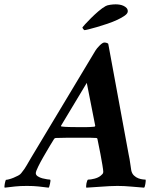

<svg xmlns="http://www.w3.org/2000/svg" viewBox="-83 -858 725 885"><path d="M317 -476 198 -278Q198 -277 198 -277Q200 -275 200 -275Q214 -273 237 -272.5Q260 -272 277 -272Q299 -272 314.5 -272Q330 -272 352 -274Q353 -274 355 -276Q355 -277 356 -278ZM357 -625Q363 -635 376.5 -648.5Q390 -662 398 -662Q404 -662 409.5 -660Q415 -658 416 -656L510 -146Q515 -123 517 -106.5Q519 -90 522 -73Q525 -58 534.5 -49Q544 -40 555 -36Q566 -32 575.5 -31Q585 -30 588 -30Q589 -27 588.5 -21.5Q588 -16 587 -10Q586 -4 584.5 1Q583 6 581 7Q553 5 521 2Q489 -1 458 -1Q442 -1 422.5 0Q403 1 383.5 2.5Q364 4 346 5Q328 6 315 7Q314 6 314 0Q314 -6 315.5 -13Q317 -20 319 -25Q321 -30 323 -30Q335 -30 352.5 -34.5Q370 -39 381 -48Q386 -52 389.5 -56Q393 -60 393 -66Q393 -73 389 -97.5Q385 -122 380 -148Q374 -180 366 -218Q365 -219 365 -220Q363 -222 361 -222Q348 -223 335.5 -223Q323 -223 312 -223H272Q243 -223 221 -223Q199 -223 174 -222Q169 -222 166 -217Q156 -201 147 -186Q139 -172 130.5 -158Q122 -144 116 -133Q110 -123 104 -111.5Q98 -100 93 -90Q88 -80 85 -72Q82 -64 82 -60Q82 -51 91.5 -45Q101 -39 112.5 -36Q124 -33 134.5 -31.5Q145 -30 148 -30Q150 -29 149.5 -23.5Q149 -18 147.5 -11.5Q146 -5 144.5 0.5Q143 6 141 7Q117 4 94.5 1.5Q72 -1 41 -1Q9 -1 -13.5 1.5Q-36 4 -61 7Q-63 6 -62.5 0.5Q-62 -5 -61 -11Q-60 -17 -58.5 -22Q-57 -27 -56 -29Q-52 -29 -42 -31.5Q-32 -34 -21 -38.5Q-10 -43 0.5 -48.5Q11 -54 15 -60Q32 -81 40 -96Q48 -111 61 -132ZM306 -719Q303 -721 300 -725Q297 -729 297 -732Q299 -735 310 -747Q321 -759 336.5 -774.5Q352 -790 370 -805.5Q388 -821 404 -830Q411 -834 425 -836Q439 -838 450 -838Q459 -838 468.5 -836.5Q478 -835 486.5 -831Q495 -827 500.5 -821Q506 -815 506 -806Q506 -796 492 -786Q478 -776 457.5 -766.5Q437 -757 412 -748.5Q387 -740 364.5 -733.5Q342 -727 326 -723Q310 -719 306 -719Z"/></svg>

Font: Vermiglione
Style: Bold Italic
Weight: 700
Italic angle: -11°
Version: Version 1.000